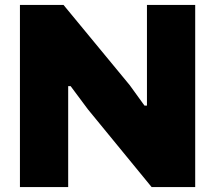

<svg xmlns="http://www.w3.org/2000/svg" viewBox="-20 -760 874 780"><path d="M61 -740H238L507 -414L567 -331H577V-740H773V0H596L337 -316L267 -410H257V0H61Z"/></svg>

Font: Encode Sans Normal
Style: Black
Weight: 900
Designer: Pablo Impallari, Andres Torresi
Foundry: Pablo Impallari, Andres Torresi
Version: Version 1.000; ttfautohint (v1.00) -l 8 -r 50 -G 200 -x 14 -